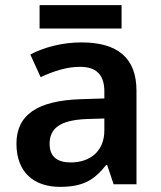

<svg xmlns="http://www.w3.org/2000/svg" viewBox="-20 -810 628 747"><path d="M453 -790H134V-699H453ZM297 -645C222 -645 151 -626 98 -598L138 -510C187 -532 237 -550 291 -550C351 -550 386 -523 386 -454V-427L292 -424C125 -418 44 -363 44 -251C44 -136 116 -83 213 -83C303 -83 346 -109 393 -168H397L422 -93H511V-457C511 -585 437 -645 297 -645ZM320 -347 386 -349V-303C386 -220 329 -178 255 -178C206 -178 173 -198 173 -250C173 -308 209 -343 320 -347Z"/></svg>

Font: Noto Sans Kannada UI SemiBold
Style: Regular
Weight: 600
Designer: Jelle Bosma - Monotype Design Team
Foundry: Monotype Imaging Inc.
Version: Version 2.005